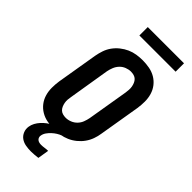

<svg xmlns="http://www.w3.org/2000/svg" viewBox="-347 -997 1293 1293"><g transform="rotate(45 300.0 -350.5)"><path d="M257 8Q224 8 192 2Q160 -4 133 -20Q106 -36 87 -60.5Q68 -85 59 -115.5Q50 -146 50 -179Q50 -212 55 -245L104 -538Q109 -566 118.5 -594Q128 -622 145.5 -646.5Q163 -671 187.5 -690.5Q212 -710 239 -722Q266 -734 295 -738.5Q324 -743 352 -743Q385 -743 417 -737Q449 -731 476 -715Q503 -699 522 -674.5Q541 -650 550 -619.5Q559 -589 559 -556Q559 -523 554 -490L505 -197Q501 -169 491 -141Q481 -113 463.5 -88.5Q446 -64 422 -44.5Q398 -25 370.5 -13Q343 -1 314 3.5Q285 8 257 8ZM259 -102Q280 -102 301.5 -110.5Q323 -119 339 -135.5Q355 -152 363 -173Q371 -194 375 -215L424 -508Q426 -523 427 -537.5Q428 -552 425.5 -566Q423 -580 417.5 -593Q412 -606 402.5 -615.5Q393 -625 379 -629Q365 -633 350 -633Q329 -633 307.5 -624.5Q286 -616 270.5 -599.5Q255 -583 246.5 -562Q238 -541 234 -520L186 -227Q183 -212 182 -197.5Q181 -183 183.5 -169Q186 -155 191.5 -142Q197 -129 206.5 -119.5Q216 -110 230 -106Q244 -102 259 -102ZM253 224Q227 224 202.5 219.5Q178 215 159 201.5Q140 188 130.5 165Q121 142 125 117Q128 97 138 78.5Q148 60 162.5 44Q177 28 194.5 15Q212 2 231 -8H329L327 0Q310 6 294 16Q278 26 264 39Q250 52 239 67.5Q228 83 225 101Q223 110 226 119Q229 128 235.5 133.5Q242 139 251 141.5Q260 144 270 144Q286 144 301.5 141.5Q317 139 333 139L320 219Q303 221 286 222.5Q269 224 253 224ZM563 -845H218V-925H563Z"/></g></svg>

Font: Iosevka SS04 XBd Ex
Style: Italic
Weight: 800
Width: 7
Italic angle: -9°
Monospace: yes
Designer: Belleve Invis
Foundry: Belleve Invis
Version: Version 19.0.0; ttfautohint (v1.8.4)